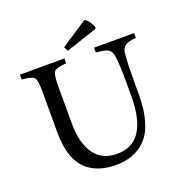

<svg xmlns="http://www.w3.org/2000/svg" viewBox="-145 -941 1025 1082"><g transform="rotate(-20 367.5 -400.5)"><path d="M523 -756 521 -747 332 -684 319 -710 479 -815Q488 -813 505 -791Q521 -769 523 -756ZM717 -650V-621Q672 -618 653 -605Q633 -592 630 -562Q624 -506 624 -404V-317Q624 -135 549 -56Q482 14 369 14Q270 14 206 -34Q119 -102 119 -272V-519Q119 -585 106 -601Q92 -616 32 -621V-650H299V-621Q240 -617 227 -602Q213 -586 213 -519V-294Q213 -173 260 -108Q306 -43 396 -43Q581 -43 581 -324V-404Q581 -515 573 -565Q569 -594 549 -606Q529 -617 477 -621V-650Z"/></g></svg>

Font: Ponomar
Style: Regular
Weight: 400
Version: Version 1.301; ttfautohint (v1.8.4.7-5d5b)